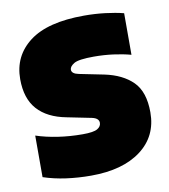

<svg xmlns="http://www.w3.org/2000/svg" viewBox="-69 -619 608 689"><g transform="rotate(-10 235.0 -274.0)"><path d="M208.5 11Q162 11 118.2 5Q74.5 -1 35.5 -14V-165.5Q71.5 -153.5 115 -147Q158.5 -140.5 204.5 -140.5Q244 -140.5 258 -148.8Q272 -157 272 -170.5Q272 -187 247.5 -192.5L158 -210.5Q89 -223.5 53.2 -263.5Q17.5 -303.5 17.5 -374Q17.5 -458.5 83.5 -508.8Q149.5 -559 282.5 -559Q322.5 -559 359.5 -554.5Q396.5 -550 426 -542.5V-391Q396.5 -399 362.2 -403.5Q328 -408 291.5 -408Q236 -408 219.2 -397.8Q202.5 -387.5 202.5 -376Q202.5 -361 228.5 -356L318 -338Q383 -324.5 420 -287.8Q457 -251 457 -176Q457 -89 390.5 -39Q324 11 208.5 11Z"/></g></svg>

Font: Encode Sans Semi Condensed Black
Style: Regular
Weight: 900
Width: 4
Designer: Multiple Designers
Foundry: Impallari Type
Version: Version 3.000; ttfautohint (v1.8.3) -l 8 -r 50 -G 200 -x 14 